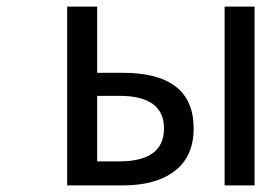

<svg xmlns="http://www.w3.org/2000/svg" viewBox="-20 -563 793 583"><path d="M184 0V-543H275V-342H352Q568 -342 568 -173Q568 -86 508 -42Q452 0 352 0ZM275 -73H342Q478 -73 478 -173Q478 -272 342 -272H275ZM662 0V-543H753V0Z"/></svg>

Font: Source Han Sans Regular
Style: Regular
Weight: 400
Designer: Ryoko NISHIZUKA  (kana & ideographs); Paul D. Hunt (Latin, Greek & Cyrillic); Wenlong ZHANG  (bopomofo); Sandoll Communi
Foundry: Adobe Systems Incorporated
Version: Version 1.00 January 18, 2024, initial release